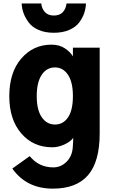

<svg xmlns="http://www.w3.org/2000/svg" viewBox="-20 -866 657 1120"><path d="M194.3 -305.7Q194.3 -224.6 223.6 -182.1Q252.9 -139.6 300.8 -139.6Q348.6 -139.6 377 -181.6Q405.3 -223.6 405.3 -305.7Q405.3 -386.7 376.5 -429.7Q347.7 -472.7 300.8 -472.7Q252 -472.7 223.1 -429.2Q194.3 -385.7 194.3 -305.7ZM34.2 -304.7Q34.2 -443.4 104 -524.4Q173.8 -605.5 280.3 -605.5Q326.2 -605.5 358.4 -584Q390.6 -562.5 405.3 -537.1V-587.9H561.5V-88.9Q561.5 77.1 493.7 155.8Q425.8 234.4 288.1 234.4Q134.8 234.4 51.8 117.2L153.3 44.9Q207 110.4 291 110.4Q335 110.4 367.7 78.1Q400.4 45.9 404.3 -4.9Q407.2 -40 407.2 -61.5Q389.6 -38.1 354 -22.5Q318.4 -6.8 285.2 -6.8Q173.8 -6.8 104 -87.9Q34.2 -168.9 34.2 -304.7ZM106.4 -845.7H220.7Q223.6 -815.4 242.2 -795.4Q260.7 -775.4 293.9 -775.4Q328.1 -775.4 346.2 -794.9Q364.3 -814.5 368.2 -845.7H481.4Q480.5 -817.4 471.2 -789.6Q461.9 -761.7 441.9 -734.9Q421.9 -708 383.8 -691.4Q345.7 -674.8 293.9 -674.8Q243.2 -674.8 205.1 -691.4Q167 -708 147 -735.4Q127 -762.7 117.2 -790Q107.4 -817.4 106.4 -845.7Z"/></svg>

Font: Gothic A1 Black
Style: Regular
Weight: 900
Version: Version 2.50